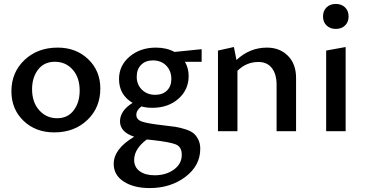

<svg xmlns="http://www.w3.org/2000/svg" viewBox="-20 -667 1862 976"><path d="M256 6Q161 6 99.5 -53Q38 -112 38 -203Q38 -299 104.5 -362Q171 -425 273 -425Q367 -425 428.5 -366Q490 -307 490 -217Q490 -120 424 -57Q358 6 256 6ZM270 -66Q325 -66 355 -106.5Q385 -147 385 -206Q385 -273 349.5 -313Q314 -353 259 -353Q204 -353 173.5 -313Q143 -273 143 -214Q143 -147 179.5 -106.5Q216 -66 270 -66Z M1005 -417V-353H920Q939 -320 939 -281Q939 -211 887 -165Q835 -119 754 -119Q723 -119 699 -126Q673 -107 673 -83Q673 -59 701.5 -49Q730 -39 810 -30Q847 -26 870 -22.5Q893 -19 920.5 -10.5Q948 -2 962.5 9.5Q977 21 987.5 41.5Q998 62 998 89Q998 175 922.5 232Q847 289 741 289Q660 289 609 256Q558 223 558 166Q558 90 662 28Q590 4 590 -50Q590 -104 654 -144Q585 -185 585 -265Q585 -334 639 -379.5Q693 -425 773 -425Q826 -425 867 -403ZM769 -185Q807 -185 829 -207Q851 -229 851 -265Q851 -307 825 -333.5Q799 -360 757 -360Q720 -360 697.5 -337.5Q675 -315 675 -277Q675 -237 701.5 -211Q728 -185 769 -185ZM904 120Q904 80 874.5 67.5Q845 55 756 45L726 42Q662 90 662 146Q662 183 690.5 203.5Q719 224 766 224Q824 224 864 195Q904 166 904 120Z M1337 -425Q1402 -425 1443.5 -383.5Q1485 -342 1485 -271V0H1386V-236Q1386 -290 1362 -321Q1338 -352 1294 -352Q1232 -352 1187 -307V0H1088V-410L1169 -428L1182 -362Q1249 -425 1337 -425Z M1622 -583Q1622 -612 1640 -629.5Q1658 -647 1687 -647Q1716 -647 1734 -629.5Q1752 -612 1752 -583Q1752 -555 1734 -537.5Q1716 -520 1687 -520Q1658 -520 1640 -537.5Q1622 -555 1622 -583ZM1638 0V-410L1737 -428V0Z"/></svg>

Font: EauTest Semibold
Style: Regular
Weight: 600
Designer: Christian Thalmann (Catharsis Fonts)
Version: Version 0.001;PS 000.001;hotconv 1.0.88;makeotf.lib2.5.64775